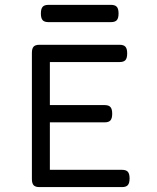

<svg xmlns="http://www.w3.org/2000/svg" viewBox="-20 -762 640 782"><path d="M462.9 -707Q462.9 -688 455.8 -679.9Q448.7 -671.9 432.1 -671.9H177.2Q160.6 -671.9 153.6 -679.9Q146.5 -688 146.5 -707Q146.5 -726.1 153.6 -734.1Q160.6 -742.2 177.2 -742.2H432.1Q448.7 -742.2 455.8 -734.1Q462.9 -726.1 462.9 -707ZM507.8 -35.2Q507.8 -16.1 500.7 -8.1Q493.7 0 477.1 0H160.6H140.6Q124 0 116.9 -7.6Q109.9 -15.1 109.9 -33.2V-546.4Q109.9 -564.5 116.9 -572Q124 -579.6 140.6 -579.6H183.1H467.3Q483.9 -579.6 491 -571.5Q498 -563.5 498 -544.4Q498 -525.4 491 -517.3Q483.9 -509.3 467.3 -509.3H183.1V-334H406.2Q422.9 -334 429.9 -325.9Q437 -317.9 437 -298.8Q437 -279.8 429.9 -271.7Q422.9 -263.7 406.2 -263.7H183.1V-70.3H477.1Q493.7 -70.3 500.7 -62.3Q507.8 -54.2 507.8 -35.2Z"/></svg>

Font: Courier Prime Code
Style: Regular
Weight: 400
Designer: Alan Dague-Greene
Foundry: Quote-Unquote Apps
Version: Version 3.0318